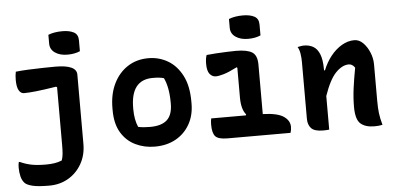

<svg xmlns="http://www.w3.org/2000/svg" viewBox="-59 -892 2519 1217"><g transform="rotate(-5 1200.0 -284.0)"><path d="M311 -548Q446 -548 446 -486V-45Q446 27 414 82.5Q382 138 328.5 169Q275 200 208 200Q138 200 102.5 191.5Q67 183 53 169Q37 152 30.5 126Q24 100 24 69Q24 49 28 34H34Q69 50 105.5 57.5Q142 65 199 65Q225 65 250.5 61.5Q276 58 300 48Q307 29 309 6Q311 -17 311 -50V-417L305 -421Q223 -408 175.5 -403Q128 -398 99 -398Q79 -398 66.5 -419.5Q54 -441 54 -486Q54 -515 59 -538Q94 -542 140 -544Q186 -546 232 -547Q278 -548 311 -548ZM285 -753Q323 -768 375 -768Q419 -768 447 -753.5Q475 -739 475 -701V-632Q441 -617 395 -617Q347 -617 316 -638.5Q285 -660 285 -697Z M903 -550Q970 -550 1026 -517.5Q1082 -485 1116.5 -419Q1151 -353 1151 -253V-240Q1151 -165 1118.5 -108Q1086 -51 1029 -19.5Q972 12 896 12Q829 12 772.5 -15.5Q716 -43 682.5 -99Q649 -155 649 -241V-254Q649 -343 681.5 -409.5Q714 -476 771 -513Q828 -550 903 -550ZM920 -423Q780 -423 780 -244V-237Q780 -169 801 -122Q832 -115 876 -115Q950 -115 985 -147.5Q1020 -180 1020 -250V-257Q1020 -354 991 -415Q967 -423 920 -423Z M1267 -135H1487L1490 -141Q1460 -175 1460 -251V-440L1456 -444Q1403 -417 1370.5 -407.5Q1338 -398 1320 -398Q1297 -398 1281 -417.5Q1265 -437 1265 -482Q1265 -516 1273 -538Q1298 -541 1332.5 -543Q1367 -545 1401.5 -546.5Q1436 -548 1460 -548Q1531 -548 1563 -528Q1595 -508 1595 -449V-134Q1688 -131 1727 -104.5Q1766 -78 1766 -38Q1766 -18 1760 0H1360Q1301 0 1282 -21Q1263 -42 1263 -96Q1263 -119 1267 -135ZM1434 -753Q1472 -768 1524 -768Q1568 -768 1596 -753.5Q1624 -739 1624 -701V-632Q1590 -617 1544 -617Q1496 -617 1465 -638.5Q1434 -660 1434 -697Z M2006 1Q1995 2 1986.5 2.5Q1978 3 1967 3Q1912 3 1891.5 -19.5Q1871 -42 1871 -79V-441Q1871 -467 1867 -493.5Q1863 -520 1852 -538Q1863 -540 1873 -542Q1883 -544 1893 -544Q1926 -544 1951.5 -529.5Q1977 -515 1991.5 -479.5Q2006 -444 2006 -382V-376H2012Q2032 -426 2063 -465Q2094 -504 2133 -527Q2172 -550 2213 -550Q2244 -550 2269 -525Q2294 -500 2309.5 -462.5Q2325 -425 2325 -386V-154Q2325 -108 2329 -75.5Q2333 -43 2345 0Q2332 3 2319.5 4Q2307 5 2293 5Q2236 5 2205.5 -22Q2175 -49 2175 -129Q2175 -187 2183 -247Q2191 -307 2204 -376Q2188 -400 2165 -400Q2124 -400 2083 -358.5Q2042 -317 2006 -213Z"/></g></svg>

Font: Recursive Mn Csl St
Style: Bold
Weight: 700
Monospace: yes
Version: Version 1.079;hotconv 1.0.112;makeotfexe 2.5.65598; ttfautoh